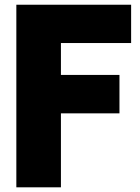

<svg xmlns="http://www.w3.org/2000/svg" viewBox="-20 -800 600 820"><path d="M49.8 -779.8H540V-616.2H240.2V-480H490.2V-315.9H240.2V0H49.8Z"/></svg>

Font: Cooper Hewitt
Style: Heavy
Weight: 713
Designer: Village Type and Design LLC
Foundry: Cooper Hewitt Smithsonian Design Museum
Version: 1.000